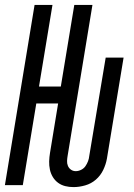

<svg xmlns="http://www.w3.org/2000/svg" viewBox="-25 -755 545 783"><path d="M275 8Q257 8 241 4Q225 0 212 -9.5Q199 -19 190.5 -33Q182 -47 178.5 -63.5Q175 -80 175.5 -97Q176 -114 179 -132L212 -333H123L68 0H-5L116 -735H189L134 -402H223L278 -735H352L251 -121Q249 -110 248.5 -99Q248 -88 252 -78.5Q256 -69 264.5 -63Q273 -57 284 -57Q295 -57 306 -62.5Q317 -68 323.5 -77.5Q330 -87 334 -97.5Q338 -108 339 -119L406 -520H479L411 -108Q407 -85 396 -62Q385 -39 366 -22.5Q347 -6 322.5 1Q298 8 275 8Z"/></svg>

Font: Iosevka Term Curly Oblique
Style: Regular
Weight: 400
Italic angle: -9°
Designer: Belleve Invis
Foundry: Belleve Invis
Version: Version 32.3.0